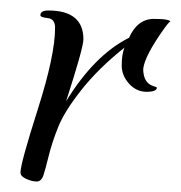

<svg xmlns="http://www.w3.org/2000/svg" viewBox="-20 -314 345 366"><path d="M305 -272Q305 -276 294 -261Q256 -208 253 -183Q253 -156 272 -150Q279 -148 279 -147Q279 -139 259.5 -139Q240 -139 226 -154.5Q212 -170 212 -189.5Q212 -209 217 -223Q168 -184 135.5 -143Q103 -102 91 -72Q79 -42 73 -17.5Q67 7 63 19.5Q59 32 50 32Q41 32 30 27Q19 22 19 15Q19 -2 52 -105.5Q85 -209 85 -261Q85 -278 71 -279.5Q57 -281 57 -285Q57 -294 72 -294Q139 -294 139 -239Q139 -223 106 -121Q160 -209 226 -242Q242 -278 273.5 -278Q305 -278 305 -272Z"/></svg>

Font: Qwigley
Style: Regular
Weight: 400
Designer: Robert E. Leuschke
Foundry: Robert E. Leuschke
Version: Version 1.003